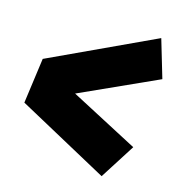

<svg xmlns="http://www.w3.org/2000/svg" viewBox="-83 -662 616 658"><g transform="rotate(15 225.0 -333.0)"><path d="M410 -588 450 -453 174 -328 414 -202 335 -78 14 -253 36 -414Z"/></g></svg>

Font: Fira Sans Extra Condensed Black
Style: Italic
Weight: 900
Width: 3
Italic angle: -8°
Designer: Carrois Corporate & Edenspiekermann AG
Foundry: Carrois Corporate GbR & Edenspiekermann AG
Version: Version 4.203